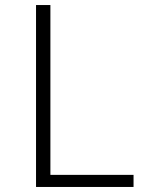

<svg xmlns="http://www.w3.org/2000/svg" viewBox="-20 -742 600 762"><path d="M123 -722H180V-48H510V0H123Z"/></svg>

Font: Nebula Sans Light
Style: Regular
Weight: 300
Designer: Paul D. Hunt for Adobe (as Source Sans)
Foundry: Nebula Entertainment & Broadcasting LLC
Version: Version 1.010